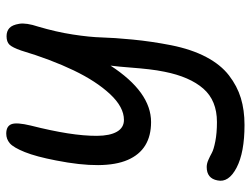

<svg xmlns="http://www.w3.org/2000/svg" viewBox="-114 -428 803 615"><g transform="rotate(-90 287.5 -120.5)"><path d="M194.8 261.2Q106.4 261.2 57.9 235.8Q9.3 210.4 17.1 174.8Q23.4 140.1 60.1 140.1Q70.8 140.1 82.5 145.3Q94.2 150.4 105.2 156.5Q116.2 162.6 142.3 167.7Q168.5 172.9 204.1 172.9Q272.9 172.9 311 129.4Q349.1 85.9 365.2 4.9Q370.1 -19 373 -44.4Q376 -69.8 378.7 -105Q381.3 -140.1 384.8 -168Q300.3 -38.1 204.1 -38.1Q115.2 -38.1 82.8 -112.8Q50.3 -187.5 81.1 -342.8Q93.3 -406.2 107.9 -442.6Q122.6 -479 136 -490.5Q149.4 -502 167 -502Q190.9 -502 197.3 -485.1Q203.6 -468.3 192.9 -423.8Q176.3 -358.4 168 -305.7Q159.7 -252.9 159.9 -211.4Q160.2 -169.9 173.1 -147.5Q186 -125 210.9 -125Q252 -125 293.5 -169.4Q335 -213.9 369.6 -286.1Q404.3 -358.4 433.1 -454.1Q442.9 -482.4 451.9 -491.7Q460.9 -501 479 -501Q495.1 -501 505.1 -491.9Q515.1 -482.9 518.8 -460.4Q522.5 -438 509.8 -399.9Q492.7 -342.3 484.4 -288.3Q476.1 -234.4 475.1 -196Q474.1 -157.7 468.3 -97.2Q462.4 -36.6 450.2 25.9Q437 91.8 412.4 138.4Q387.7 185.1 353.5 211.4Q319.3 237.8 280.8 249.5Q242.2 261.2 194.8 261.2Z"/></g></svg>

Font: Shantell Sans Normal
Style: Italic
Weight: 400
Italic angle: -11.31°
Designer: Stephen Nixon, Anya Danilova, Shantell Martin
Foundry: Arrow Type
Version: Version 1.006;[559af2be0]